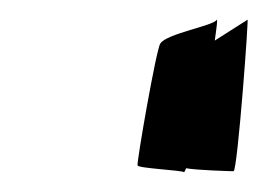

<svg xmlns="http://www.w3.org/2000/svg" viewBox="-20 -612 270 194"><path d="M119 -445C118 -442 164 -440 166 -438C166 -438 167 -439 168 -442C179 -440 213 -439 216 -439C220 -439 232 -602 230 -592L197 -571C199 -585 200 -593 199 -592C196 -586 148 -578 142 -568C138 -563 118 -448 119 -445Z"/></svg>

Font: Arrow
Style: Ita
Weight: 400
Version: Version 0.23